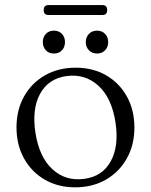

<svg xmlns="http://www.w3.org/2000/svg" viewBox="-20 -750 613 780"><path d="M287.5 -475Q357.5 -475 411.2 -444Q465 -413 495.5 -358Q526 -303 526 -232Q526 -161.5 495.5 -106.8Q465 -52 410.8 -20.5Q356.5 11 285.5 11Q215.5 11 161.8 -20.2Q108 -51.5 77.5 -106.5Q47 -161.5 47 -232.5Q47 -303 77.5 -357.8Q108 -412.5 162.2 -443.8Q216.5 -475 287.5 -475ZM322.5 -23.5Q396 -33 430 -95Q464 -157 449 -254Q433.5 -353 379.5 -402Q325.5 -451 250.5 -441Q177 -431 143 -369.2Q109 -307.5 124 -210.5Q139.5 -111 193.5 -62Q247.5 -13 322.5 -23.5ZM199 -532.5Q178.5 -532.5 166.2 -545.8Q154 -559 154 -579Q154 -599 166.2 -612.2Q178.5 -625.5 199 -625.5Q219.5 -625.5 231.8 -612.2Q244 -599 244 -579Q244 -559 231.8 -545.8Q219.5 -532.5 199 -532.5ZM374 -532.5Q354 -532.5 341.2 -545.8Q328.5 -559 328.5 -579Q328.5 -599 341.2 -612.2Q354 -625.5 374 -625.5Q394.5 -625.5 407 -612.2Q419.5 -599 419.5 -579Q419.5 -559 407 -545.8Q394.5 -532.5 374 -532.5ZM157.5 -709Q157.5 -729.5 177.5 -729.5H395.5Q415.5 -729.5 415.5 -709Q415.5 -689 395.5 -689H177.5Q157.5 -689 157.5 -709Z"/></svg>

Font: Fraunces 9pt S000 Light
Style: Regular
Weight: 300
Version: Version 1.000; ttfautohint (v1.8.3)